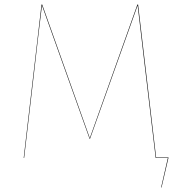

<svg xmlns="http://www.w3.org/2000/svg" viewBox="-20 -700 797 851"><path d="M727 -2 696 131H694L724 0H670L628 -354L590 -676L379 -85H377L166 -676L148 -526L129 -361L87 0H85L164 -680H167L378 -88L589 -680H592L672 -2Z"/></svg>

Font: FiraGO Two
Style: Regular
Weight: 100
Designer: bBox Type
Foundry: bBox Type GmbH
Version: Version 1.001